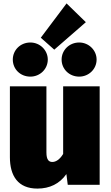

<svg xmlns="http://www.w3.org/2000/svg" viewBox="-20 -1083 649 1125"><path d="M370 -1063 219 -862 298 -792 483 -953ZM158 -834C99 -834 55 -789 55 -734C55 -678 99 -634 158 -634C214 -634 260 -678 260 -734C260 -789 214 -834 158 -834ZM444 -834C386 -834 341 -789 341 -734C341 -678 386 -634 444 -634C500 -634 546 -678 546 -734C546 -789 500 -834 444 -834ZM564 -577H350V-181C330 -148 307 -134 287 -134C267 -134 252 -145 252 -190V-577H38V-162C38 -52 86 22 199 22C271 22 329 -6 369 -63L377 0H564Z"/></svg>

Font: Glow Sans SC Normal Heavy
Style: Regular
Weight: 900
Designer: Ryoko NISHIZUKA (kana, bopomofo & ideographs); Paul D. Hunt (Latin, Greek & Cyrillic); Sandoll Communications, Soo-young
Version: Version 0.93